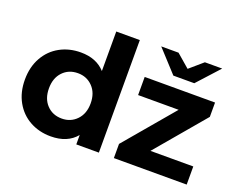

<svg xmlns="http://www.w3.org/2000/svg" viewBox="-111 -890 1356 1095"><g transform="rotate(20 567.0 -342.0)"><path d="M570 -683V0H433V-57Q380 7 279 7Q209 7 152.5 -24Q96 -55 63.5 -113Q31 -171 31 -247.5Q31 -324 63.5 -382Q96 -440 152.5 -471Q209 -502 279 -502Q374 -502 427 -443V-683ZM304 -385Q248 -385 212.5 -347.5Q177 -310 177 -247.5Q177 -185 212.5 -147.5Q248 -110 304 -110Q358 -110 394 -147.5Q430 -185 430 -247.5Q430 -310 394 -347.5Q358 -385 304 -385ZM1103 -110V0H661V-86L914 -385H668V-495H1095V-408L843 -110ZM1067 -691 946 -558H819L697 -691H802L882 -622L962 -691Z"/></g></svg>

Font: Montserrat Ace
Style: Bold
Weight: 700
Designer: Julieta Ulanovsky
Foundry: Julieta Ulanovsky
Version: Version 1